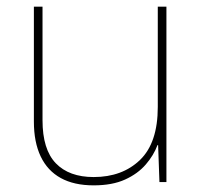

<svg xmlns="http://www.w3.org/2000/svg" viewBox="-20 -548 613 578"><path d="M262 10Q203 10 163 -12Q123 -34 102.5 -77Q82 -120 82 -182V-528H108V-186Q108 -98 148 -56.5Q188 -15 262 -15Q348 -15 401.5 -66.5Q455 -118 455 -226V-528H481V0H460L456 -111H454Q443 -81 419 -53Q395 -25 356.5 -7.5Q318 10 262 10Z"/></svg>

Font: Noto Sans Symbols Thin
Style: Regular
Weight: 250
Version: Version 2.002